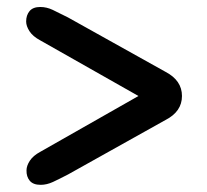

<svg xmlns="http://www.w3.org/2000/svg" viewBox="-20 -610 578 536"><path d="M53 -550Q53 -567.5 62.5 -579Q72 -590.5 92.5 -590.5Q110 -590.5 127 -582.5Q144 -574.5 169.5 -561.5L442 -409.5Q488 -385.5 488 -342Q488 -298.5 442 -275L170 -123Q145 -110 127.8 -102Q110.5 -94 93.5 -94Q72.5 -94 63 -105.5Q53.5 -117 54 -134.5Q54 -147 63.2 -161.2Q72.5 -175.5 93 -186.5L366.5 -342L92 -497.5Q71.5 -508.5 62.2 -523Q53 -537.5 53 -550Z"/></svg>

Font: Fraunces 9pt Soft
Style: Bold
Weight: 700
Version: Version 1.000;[b76b70a41]